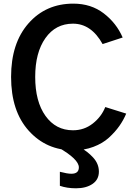

<svg xmlns="http://www.w3.org/2000/svg" viewBox="-20 -810 736 1057"><path d="M299.8 1H419.9Q460.9 22.5 492.7 57.1Q524.4 91.8 524.4 134.8Q524.4 178.7 489.3 202.6Q454.1 226.6 398.4 226.6Q348.6 226.6 309.6 212.9V135.7Q350.6 146.5 373 146.5Q414.1 146.5 414.1 111.3Q414.1 66.4 299.8 1ZM41 -386.7Q41 -572.3 136.7 -681.2Q232.4 -790 383.8 -790Q481.4 -790 551.3 -736.3Q621.1 -682.6 655.3 -603.5L544.9 -567.4Q482.4 -679.7 381.8 -679.7Q286.1 -679.7 230 -600.1Q173.8 -520.5 173.8 -386.7Q173.8 -251 230.5 -171.9Q287.1 -92.8 381.8 -92.8Q443.4 -92.8 490.7 -129.9Q538.1 -167 559.6 -220.7L674.8 -184.6Q660.2 -149.4 637.2 -116.7Q614.3 -84 579.6 -52.2Q544.9 -20.5 494.1 -1.5Q443.4 17.6 383.8 17.6Q235.4 17.6 138.2 -90.3Q41 -198.2 41 -386.7Z"/></svg>

Font: Gothic A1
Style: Bold
Weight: 700
Version: Version 2.50